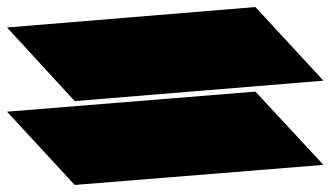

<svg xmlns="http://www.w3.org/2000/svg" viewBox="-152 -693 938 545"><path d="M-132 -376 60 -168 766 -225 573 -433ZM-132 -615 60 -406 766 -464 573 -673Z"/></svg>

Font: Chaingun
Style: Regular
Weight: 400
Version: Version 0.91